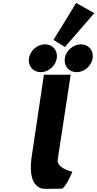

<svg xmlns="http://www.w3.org/2000/svg" viewBox="-20 -1247 643 1269"><path d="M514.5 -954C463.5 -954 416.2 -913 408.4 -862C400.6 -811 435.3 -770 486.3 -770C537.3 -770 584.6 -811 592.4 -862C600.2 -913 565.5 -954 514.5 -954ZM277.5 -954C226.5 -954 179.2 -913 171.4 -862C163.6 -811 198.3 -770 249.3 -770C300.3 -770 347.6 -811 355.4 -862C363.2 -913 328.5 -954 277.5 -954ZM333.7 -983.3 409.2 -936.3 603.4 -1160.2 483.3 -1227.4ZM187.5 -199C177.1 -108.5 185.8 -28.9 249.5 -3C267.4 4.3 307 0 391.1 0C423.1 -21.3 458.3 -113 458.3 -113C443.1 -113 354.5 -140.2 361.2 -191L447.2 -753H270.2Z"/></svg>

Font: Sztylet
Style: BdObl
Weight: 700
Foundry: Cannot Into Space Fonts, PlusOne Fonts
Version: Version 0.12